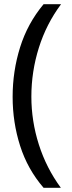

<svg xmlns="http://www.w3.org/2000/svg" viewBox="-20 -734 340 912"><path d="M40 -274Q40 -396 75.5 -509.5Q111 -623 187 -714H270Q200 -620 164.5 -507Q129 -394 129 -275Q129 -159 164.5 -47.5Q200 64 269 158H187Q111 70 75.5 -41.5Q40 -153 40 -274Z"/></svg>

Font: Noto Sans Zanabazar Square
Style: Regular
Weight: 400
Version: Version 2.005; ttfautohint (v1.8.4.7-5d5b)